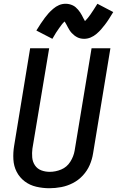

<svg xmlns="http://www.w3.org/2000/svg" viewBox="-20 -991 621 1019"><path d="M242 8Q273 8 305 2Q337 -4 367 -19.5Q397 -35 420 -60Q443 -85 456 -115Q469 -145 474 -177L566 -735H466L376 -191Q371 -161 353 -132.5Q335 -104 305 -91.5Q275 -79 244 -79Q220 -79 199 -87Q178 -95 165.5 -113.5Q153 -132 151 -155.5Q149 -179 152 -202L241 -735H140L55 -217Q49 -181 51 -145Q53 -109 68.5 -79Q84 -49 111 -28.5Q138 -8 172.5 0Q207 8 242 8ZM427 -785Q444 -785 461 -792Q478 -799 492.5 -811.5Q507 -824 516.5 -835Q526 -846 536.5 -859.5Q547 -873 558 -890Q569 -907 581 -927L497 -971Q486 -954 477 -939.5Q468 -925 460 -914Q452 -903 446 -895.5Q440 -888 431 -879Q427 -886 422.5 -894.5Q418 -903 414.5 -910Q411 -917 405.5 -925Q400 -933 394 -940Q388 -947 381 -953Q374 -959 365 -963Q356 -967 347 -969Q338 -971 328 -971Q310 -971 293.5 -964Q277 -957 262.5 -944.5Q248 -932 238 -921Q228 -910 218 -896.5Q208 -883 196.5 -866Q185 -849 173 -829L258 -785Q268 -803 277 -817Q286 -831 294 -842Q302 -853 308 -861Q314 -869 323 -877Q327 -871 331.5 -862.5Q336 -854 340 -846.5Q344 -839 349 -831Q354 -823 360.5 -816Q367 -809 374 -803.5Q381 -798 389.5 -793.5Q398 -789 407.5 -787Q417 -785 427 -785Z"/></svg>

Font: Iosevka Sparkle Medium Oblique
Style: Regular
Weight: 500
Italic angle: -9°
Designer: Belleve Invis
Foundry: Belleve Invis
Version: Version 4.5.0; ttfautohint (v1.8.3)